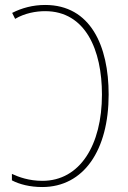

<svg xmlns="http://www.w3.org/2000/svg" viewBox="-20 -744 518 774"><path d="M150 10C318 10 418 -139 418 -363C418 -559 345 -724 162 -724C113 -724 68 -712 29 -692L41 -668C80 -691 125 -699 162 -699C325 -699 391 -542 391 -363C391 -159 302 -15 151 -15C97 -15 56 -30 28 -43V-17C58 -1 101 10 150 10Z"/></svg>

Font: Noto Sans Condensed Thin
Style: Regular
Weight: 100
Width: 3
Designer: Monotype Design Team
Foundry: Monotype Imaging Inc.
Version: Version 2.013